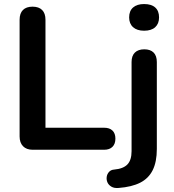

<svg xmlns="http://www.w3.org/2000/svg" viewBox="-20 -741 861 950"><path d="M142 0Q111 0 94 -17.5Q77 -35 77 -66V-643Q77 -675 93.5 -691.5Q110 -708 141 -708Q172 -708 188.5 -691.5Q205 -675 205 -643V-109H495Q522 -109 536.5 -95Q551 -81 551 -55Q551 -29 536.5 -14.5Q522 0 495 0ZM567 189Q545 191 531 182.5Q517 174 511.5 161Q506 148 508 134Q510 120 519.5 109.5Q529 99 545 98Q590 94 610.5 72.5Q631 51 631 7V-434Q631 -465 647.5 -481Q664 -497 694 -497Q724 -497 740 -481Q756 -465 756 -434V-4Q756 60 735.5 101Q715 142 673.5 163Q632 184 567 189ZM693 -589Q658 -589 638.5 -606.5Q619 -624 619 -655Q619 -687 638.5 -704Q658 -721 693 -721Q729 -721 748 -704Q767 -687 767 -655Q767 -624 748 -606.5Q729 -589 693 -589Z"/></svg>

Font: Nunito ExtraLight
Style: Bold
Weight: 700
Version: Version 3.602